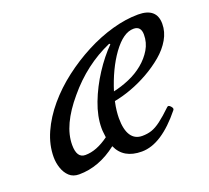

<svg xmlns="http://www.w3.org/2000/svg" viewBox="-83 -518 689 633"><g transform="rotate(-20 261.0 -201.5)"><path d="M95 13Q74 13 61 1Q48 -11 41.5 -30Q35 -49 35 -69Q35 -112 54 -154.5Q73 -197 106 -236Q139 -275 181.5 -307.5Q224 -340 271 -364.5Q318 -389 366 -402.5Q414 -416 457 -416Q522 -416 522 -360Q522 -332 507 -306Q492 -280 466.5 -258.5Q441 -237 410 -219.5Q379 -202 347.5 -190.5Q316 -179 288 -174Q284 -156 282.5 -141.5Q281 -127 281 -116Q281 -76 294.5 -55.5Q308 -35 334 -35Q352 -35 367 -40Q382 -45 400 -58.5Q418 -72 443 -96Q447 -100 451.5 -97Q456 -94 459 -89Q462 -84 459 -80Q422 -34 386 -10.5Q350 13 315 13Q283 13 261.5 0.5Q240 -12 229 -37Q197 -12 163.5 0.5Q130 13 95 13ZM136 -40Q156 -40 176.5 -48Q197 -56 219 -72Q218 -82 217 -89Q216 -96 216 -105Q216 -146 233.5 -192Q251 -238 279 -281Q307 -324 338 -355L335 -358Q289 -338 249 -307.5Q209 -277 175 -236Q141 -196 123.5 -158.5Q106 -121 106 -86Q106 -63 113.5 -51.5Q121 -40 136 -40ZM296 -205Q324 -211 352 -223Q380 -235 402.5 -253.5Q425 -272 439 -295.5Q453 -319 453 -347Q453 -362 446.5 -369.5Q440 -377 427 -377Q409 -377 391 -364.5Q373 -352 354 -326Q336 -301 321.5 -270.5Q307 -240 296 -205Z"/></g></svg>

Font: Junicode VF
Style: Italic
Weight: 400
Italic angle: -11°
Designer: Peter S. Baker
Version: Version 2.209